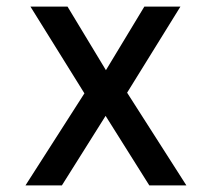

<svg xmlns="http://www.w3.org/2000/svg" viewBox="-20 -560 640 580"><path d="M57 0H167L299 -210L431 0H543L364 -280L525 -540H416L300 -348L184 -540H72L235 -278Z"/></svg>

Font: CommitMono
Style: 500Regular
Weight: 500
Monospace: yes
Designer: Eigil Nikolajsen
Foundry: Eigil Nikolajsen
Version: Version 1.143